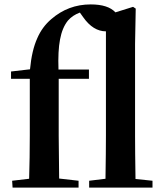

<svg xmlns="http://www.w3.org/2000/svg" viewBox="-20 -850 737 870"><path d="M37 0 35 -31 112 -40Q115 -136 115 -235V-493H30V-526L116 -536Q124 -622 149 -677Q171 -728 212 -763Q289 -830 391 -830Q470 -830 503 -794L583 -819L595 -811L592 -651V-235Q592 -167 594 -39L671 -31V0H384V-31L458 -40Q460 -166 460 -235V-708Q402 -708 357 -772L342 -793Q309 -781 288 -757Q262 -725 252 -671Q242 -619 245 -535H383V-493H246V-235Q246 -171 248 -44V-41L336 -31V0Z"/></svg>

Font: GenRyuMin TW B
Style: Regular
Weight: 700
Version: Version 1.501;PS 1;hotconv 16.6.51;makeotf.lib2.5.65220